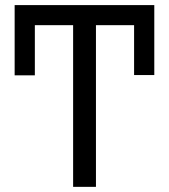

<svg xmlns="http://www.w3.org/2000/svg" viewBox="-20 -726 655 746"><path d="M36.9 -706.2H579.5V-434.4H501V-628.2H352.8V0H264.1V-628.2H115.4V-433.3H36.9Z"/></svg>

Font: Fira Code
Style: Regular
Weight: 400
Designer: Carrois Corporate, Edenspiekermann AG, Nikita Prokopov
Foundry: Carrois Corporate, Edenspiekermann AG, Nikita Prokopov
Version: Version 5.002